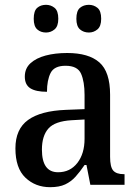

<svg xmlns="http://www.w3.org/2000/svg" viewBox="-20 -767 573 797"><path d="M188 10Q127 10 85.5 -29.5Q44 -69 44 -151Q44 -231 96.5 -269Q149 -307 254 -311L331 -314V-373Q331 -428 316.5 -461Q302 -494 252 -494Q205 -494 190 -464Q175 -434 175 -386Q129 -386 106 -400.5Q83 -415 83 -449Q83 -483 106.5 -504.5Q130 -526 169.5 -536.5Q209 -547 259 -547Q348 -547 392.5 -508Q437 -469 437 -374V-116Q437 -74 450 -59Q463 -44 494 -44H497V0H355L339 -82H331Q312 -54 293.5 -33.5Q275 -13 250.5 -1.5Q226 10 188 10ZM221 -52Q271 -52 301 -90.5Q331 -129 331 -191V-271L278 -268Q208 -264 181 -233.5Q154 -203 154 -146Q154 -52 221 -52ZM349 -632Q327 -632 312 -645Q297 -658 297 -689Q297 -722 312 -734.5Q327 -747 349 -747Q369 -747 384.5 -734.5Q400 -722 400 -689Q400 -658 384.5 -645Q369 -632 349 -632ZM171 -632Q149 -632 134.5 -645Q120 -658 120 -689Q120 -722 134.5 -734.5Q149 -747 171 -747Q191 -747 206.5 -734.5Q222 -722 222 -689Q222 -658 206.5 -645Q191 -632 171 -632Z"/></svg>

Font: Noto Serif Georgian SemiCondensed Medium
Style: Regular
Weight: 500
Width: 4
Designer: Monotype Design Team, Akaki Razmadze
Foundry: Google LLC
Version: Version 2.003; ttfautohint (v1.8.4.7-5d5b)